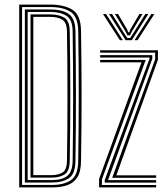

<svg xmlns="http://www.w3.org/2000/svg" viewBox="-20 -820 728 840"><path d="M64 0V-800H199.2Q260.5 -800 297 -777.2Q333.5 -754.5 334.5 -685Q336.8 -546.8 336.9 -407.8Q337 -268.8 334.5 -115.2Q334 -68.5 317.9 -43.6Q301.8 -18.8 273.2 -9.4Q244.8 0 206.5 0ZM76.5 -10.8H206.5Q260 -10.8 290.6 -32Q321.2 -53.2 322.2 -115.2Q324.2 -239.5 324.5 -387.4Q324.8 -535.2 322.2 -684.8Q321.2 -745.8 289.6 -767.5Q258 -789.2 199.2 -789.2H76.5ZM88.8 -21.5V-778.5H199.2Q254.5 -778.5 281.8 -758.1Q309 -737.8 310 -684.8Q312 -551.8 312.2 -410.6Q312.5 -269.5 310 -115.2Q309 -58.2 281 -39.9Q253 -21.5 206.5 -21.5ZM101 -32.2H206.5Q252.2 -32.2 274.6 -50.9Q297 -69.5 297.8 -115.5Q299.8 -249.2 299.9 -393.4Q300 -537.5 297.8 -684.8Q296.8 -734.8 270.2 -751.2Q243.8 -767.8 199.2 -767.8H101ZM113.5 -43V-757H199.2Q238.2 -757 261.4 -742.6Q284.5 -728.2 285 -684.2Q287.5 -542.8 287.6 -407.1Q287.8 -271.5 285 -116Q284.5 -71 262.9 -57Q241.2 -43 206.5 -43ZM125.8 -53.8H206.5Q232.5 -53.8 252.4 -64.5Q272.2 -75.2 273 -117.5Q275.2 -252.2 275.2 -399.1Q275.2 -546 273 -682.5Q272.2 -722 252.2 -734.1Q232.2 -746.2 199.2 -746.2H125.8ZM470.8 -42.2 658.8 -560.5V-589.5H418.2V-600H671V-558.5L489 -52.8H663.2V-42.2ZM438.2 -21.2V-32.2L634 -562.8V-568.2H418.2V-578.8H646.2V-562.5L452.5 -31.8H663.2V-21.2ZM413.5 0V-37.2L599 -547.2H418.2V-557.8H617.5L425.8 -34.8V-10.5H663.2V0ZM430.5 -758.8H444L517.5 -644.2H504.5ZM456.8 -758.8H470.2L523.5 -673.8L536.8 -653.8H549.5L562.5 -673.8L615.8 -758.8H629.2L556.8 -644.2H529.5ZM482.8 -758.8H496.5L537.2 -689.2L540.5 -678.8H546L549 -689.2L590 -758.8H603.5L557.2 -682.5L548.8 -665.5H537.5L529 -682.5ZM642.2 -758.8H655.5L581.8 -644.2H568.5Z"/></svg>

Font: Big Shoulders Inline Text Light
Style: Regular
Weight: 300
Designer: Patric King
Foundry: XO Type Co
Version: Version 1.000